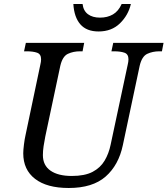

<svg xmlns="http://www.w3.org/2000/svg" viewBox="-20 -928 836 958"><path d="M323 10Q214 10 155 -35.5Q96 -81 96 -163Q96 -179 99.5 -207Q103 -235 107 -252L181 -604Q185 -620 185 -632Q185 -658 165 -665Q145 -672 113 -672H100L109 -714H400L392 -672H379Q346 -672 319 -659.5Q292 -647 281 -600L206 -247Q201 -222 197.5 -198.5Q194 -175 194 -154Q194 -103 232 -76.5Q270 -50 338 -50Q403 -50 442 -70.5Q481 -91 502 -126.5Q523 -162 532 -206L617 -604Q621 -620 621 -632Q621 -658 601 -665Q581 -672 549 -672H536L545 -714H796L788 -672H775Q742 -672 715 -659.5Q688 -647 677 -600L593 -204Q572 -104 507 -47Q442 10 323 10ZM472 -771Q412 -771 381 -806.5Q350 -842 346 -908H392Q396 -874 419 -857Q442 -840 479 -840Q516 -840 543.5 -856Q571 -872 587 -908H633Q620 -852 578.5 -811.5Q537 -771 472 -771Z"/></svg>

Font: NotoSerif-Italic
Style: Regular
Weight: 400
Italic angle: -12°
Designer: Monotype Design Team
Foundry: Monotype Imaging Inc.
Version: Version 2.007; ttfautohint (v1.8) -l 8 -r 50 -G 200 -x 14 -D